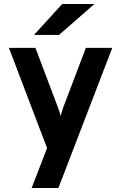

<svg xmlns="http://www.w3.org/2000/svg" viewBox="-20 -752 610 966"><path d="M273.9 193.8H139.2L216.8 -6.8L24.9 -511.2H158.2L270 -215.8Q278.8 -192.9 285.2 -168.9Q288.1 -181.2 292 -192.9Q295.9 -204.6 299.8 -215.8L412.1 -511.2H544.9ZM276.9 -576.2H150.9L293 -731.9H455.1Z"/></svg>

Font: Overpass
Style: Bold
Weight: 700
Designer: Delve Withrington
Foundry: Delve Fonts
Version: Version 1.001